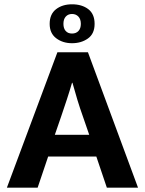

<svg xmlns="http://www.w3.org/2000/svg" viewBox="-20 -873 673 893"><path d="M211 -762Q211 -807 240.5 -830Q270 -853 315 -853Q361 -853 390.5 -830.5Q420 -808 420 -762Q420 -716 389 -694Q358 -672 315 -672Q272 -672 241.5 -695Q211 -718 211 -762ZM275 -762Q275 -741 285.5 -729Q296 -717 315 -717Q334 -717 345 -729Q356 -741 356 -762Q356 -784 344.5 -796Q333 -808 315 -808Q297 -808 286 -796Q275 -784 275 -762ZM235 -246H395L366 -330Q352 -369 340 -408.5Q328 -448 317 -488H315Q304 -450 291 -410.5Q278 -371 264 -330ZM247 -630H389L622 0H477L428 -145H204L155 0H12Z"/></svg>

Font: Mukta Vaani
Style: Bold
Weight: 700
Designer: Noopur Datye, Girish Dalvi, Yashodeep Gholap, Pallavi Karambelkar
Foundry: Ek Type
Version: Version 2.538;PS 1.000;hotconv 16.6.51;makeotf.lib2.5.65220;